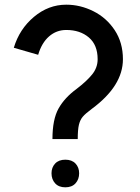

<svg xmlns="http://www.w3.org/2000/svg" viewBox="-20 -786 596 820"><path d="M308 -407Q350 -439 373.5 -468Q397 -497 397 -533Q397 -594 359.5 -626Q322 -658 263 -658Q221 -658 189.5 -630.5Q158 -603 143 -552L39 -582Q63 -662 125 -714Q187 -766 263 -766Q323 -766 379 -738Q435 -710 470 -657Q505 -604 505 -533Q505 -419 372 -321Q345 -301 333.5 -287.5Q322 -274 317 -253Q312 -232 312 -192H204Q204 -276 230 -322.5Q256 -369 308 -407ZM259 -104Q287 -104 302.5 -87.5Q318 -71 318 -46Q318 -20 302.5 -3Q287 14 259 14Q231 14 215.5 -3Q200 -20 200 -46Q200 -71 215.5 -87.5Q231 -104 259 -104Z"/></svg>

Font: SUIT SemiBold
Style: Regular
Weight: 600
Designer: Sunn Youn; Korean Glyphs from Source Han Sans (Sandoll Communications; Soo-young Jang, Joo-yeon Kang)
Foundry: Sunn
Version: Version 1.140